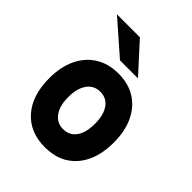

<svg xmlns="http://www.w3.org/2000/svg" viewBox="-208 -852 985 985"><g transform="rotate(45 284.5 -360.0)"><path d="M285.5 12Q176 12 113.2 -59.2Q50.5 -130.5 50.5 -255Q50.5 -337 79.2 -397.2Q108 -457.5 160.8 -490.2Q213.5 -523 285.5 -523Q357 -523 409.2 -490.5Q461.5 -458 490 -397.8Q518.5 -337.5 518.5 -255Q518.5 -131 456.2 -59.5Q394 12 285.5 12ZM285.5 -120Q331.5 -120 356.8 -155.5Q382 -191 382 -255Q382 -319.5 356.2 -355.2Q330.5 -391 285.5 -391Q240 -391 214 -354.8Q188 -318.5 188 -255Q188 -192 214 -156Q240 -120 285.5 -120ZM242.5 -576 64.5 -732H231L373 -576Z"/></g></svg>

Font: Overpass ExtraBold
Style: Regular
Weight: 800
Designer: Delve Withrington, Dave Bailey, Thomas Jockin
Foundry: Delve Fonts LLC
Version: Version 4.000; ttfautohint (v1.8.3)